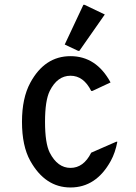

<svg xmlns="http://www.w3.org/2000/svg" viewBox="-20 -785 576 814"><path d="M477.5 -184.1Q468.8 -137.7 449.7 -103Q387.7 9.8 278.8 9.8Q171.4 9.8 108.4 -103Q73.2 -166 73.2 -268.6Q73.2 -369.1 108.4 -434.1Q169.4 -546.9 278.8 -546.9Q388.2 -546.9 448.7 -435.5L371.6 -399.4H366.7Q334.5 -463.9 278.8 -463.9Q223.1 -463.9 190.9 -399.4Q170.9 -358.9 170.9 -268.6Q170.9 -177.7 190.9 -137.7Q224.1 -73.2 278.8 -73.2Q334.5 -73.2 366.7 -137.7L472.7 -184.1ZM333.5 -764.6H338.4L424.3 -723.6L316.4 -569.3H311.5L254.4 -596.2Z"/></svg>

Font: Nova Oval
Style: Book
Weight: 400
Version: Version 2.000